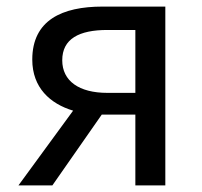

<svg xmlns="http://www.w3.org/2000/svg" viewBox="-20 -563 614 583"><path d="M391 0H482V-543H291C169 -543 78 -502 78 -382C78 -297 132 -248 202 -227L36 0H139L289 -215H291H391ZM306 -281C220 -281 169 -317 169 -380C169 -445 220 -472 306 -472H391V-281Z"/></svg>

Font: Source Han Sans TC
Style: Regular
Weight: 400
Designer: Ryoko NISHIZUKA 西塚涼子 (kana, bopomofo & ideographs); Paul D. Hunt (Latin, Greek & Cyrillic); Sandoll Communications 산돌커뮤니
Foundry: Adobe
Version: Version 2.002;hotconv 1.0.116;makeotfexe 2.5.65601